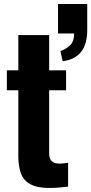

<svg xmlns="http://www.w3.org/2000/svg" viewBox="-20 -927 454 953"><path d="M225 6Q165 6 131 -12.5Q97 -31 84 -66Q71 -101 71 -151V-479H14V-578H71V-753H224V-578H308V-479H224V-165Q224 -138 237.5 -126.5Q251 -115 275 -115Q287 -115 298 -116.5Q309 -118 318 -119V-1Q304 1 278 3.5Q252 6 225 6ZM291 -623 280 -674Q306 -682 327 -701.5Q348 -721 348 -761H268V-907H413V-778Q413 -708 382.5 -669.5Q352 -631 291 -623Z"/></svg>

Font: Oswald SemiBold
Style: Regular
Weight: 600
Designer: Vernon Adams
Foundry: Vernon Adams
Version: Version 4.100; ttfautohint (v1.8.1.43-b0c9)